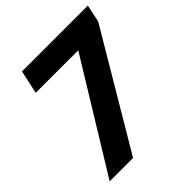

<svg xmlns="http://www.w3.org/2000/svg" viewBox="-194 -848 981 981"><g transform="rotate(-45 297.0 -357.0)"><path d="M38.1 0 397.9 -586.9H90.8L118.2 -713.9H594.2L574.2 -619.1L207 0Z"/></g></svg>

Font: CAA NEO Sans
Style: Bold Italic
Weight: 700
Italic angle: -12°
Version: Version 1.10